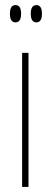

<svg xmlns="http://www.w3.org/2000/svg" viewBox="-20 -735 206 755"><path d="M41 -647Q19 -647 19 -681Q19 -715 41 -715Q63 -715 63 -681Q63 -647 41 -647ZM123 -647Q101 -647 101 -681Q101 -715 123 -715Q145 -715 145 -681Q145 -647 123 -647ZM67 0V-527H92V0Z"/></svg>

Font: Noto Sans ExtraCondensed Thin
Style: Regular
Weight: 100
Width: 2
Designer: Monotype Design Team
Foundry: Monotype Imaging Inc.
Version: Version 2.013; ttfautohint (v1.8.4.7-5d5b)